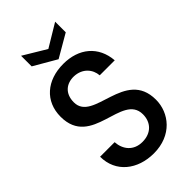

<svg xmlns="http://www.w3.org/2000/svg" viewBox="-288 -1045 1139 1139"><g transform="rotate(-45 282.0 -475.5)"><path d="M284 8C435 8 518 -98 518 -209C518 -471 162 -375 162 -542C162 -617 211 -653 272 -651C341 -648 380 -600 384 -547H510C500 -674 409 -748 279 -748C141 -748 46 -667 46 -537C46 -273 402 -381 402 -202C402 -136 359 -88 284 -88C210 -88 170 -140 166 -204H44C44 -73 148 8 284 8ZM136 -870 279 -787 422 -870V-959L279 -873L136 -959Z"/></g></svg>

Font: Malmofest Medium
Style: Regular
Weight: 500
Designer: Jonny Pinhorn (Poppins), Kolossal
Version: Version 1.004;Glyphs 3.1.2 (3151)